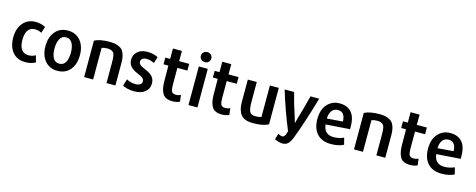

<svg xmlns="http://www.w3.org/2000/svg" viewBox="-37 -1589 6460 2604"><g transform="rotate(15 3193.5 -287.0)"><path d="M426 -18Q370 17 283 17Q169 17 105 -59Q41 -135 41 -265Q41 -393 107 -470Q173 -547 281 -547Q362 -547 421 -513L392 -424Q348 -448 299 -448Q234 -448 201.5 -400.5Q169 -353 169 -266Q169 -180 202 -132Q235 -84 303 -84Q355 -84 400 -111Z M735 18Q623 18 558 -60Q493 -138 493 -265Q493 -391 558.5 -469Q624 -547 735 -547Q847 -547 912 -469.5Q977 -392 977 -265Q977 -138 912.5 -60Q848 18 735 18ZM620 -266Q620 -182 648 -132Q676 -82 735 -82Q794 -82 822 -132.5Q850 -183 850 -266Q850 -349 821.5 -400.5Q793 -452 735 -452Q677 -452 648.5 -400Q620 -348 620 -266Z M1548 6H1423V-276Q1423 -315 1422 -334.5Q1421 -354 1416 -380.5Q1411 -407 1400.5 -419.5Q1390 -432 1369.5 -441.5Q1349 -451 1319 -451Q1273 -451 1235 -439V6H1109V-506Q1183 -546 1326 -546Q1385 -546 1426.5 -532Q1468 -518 1491.5 -496.5Q1515 -475 1528 -439.5Q1541 -404 1544.5 -372.5Q1548 -341 1548 -295Z M2020 -146Q2020 -72 1964.5 -27.5Q1909 17 1813 17Q1716 17 1649 -19L1679 -115Q1733 -82 1805 -82Q1845 -82 1869 -98Q1893 -114 1893 -144Q1893 -173 1870.5 -191Q1848 -209 1790 -232Q1724 -260 1693.5 -297Q1663 -334 1663 -388Q1663 -458 1713.5 -502.5Q1764 -547 1849 -547Q1937 -547 2001 -513Q1997 -500 1987.5 -470Q1978 -440 1973 -423Q1917 -452 1863 -452Q1828 -452 1807 -436Q1786 -420 1786 -393Q1786 -373 1798 -358.5Q1810 -344 1825 -336Q1840 -328 1876 -312Q1882 -309 1885 -308Q1957 -278 1988.5 -240.5Q2020 -203 2020 -146Z M2451 -8Q2407 12 2357 13Q2301 15 2263.5 -2Q2226 -19 2208 -53Q2190 -87 2183 -121.5Q2176 -156 2174 -205Q2172 -339 2172 -440H2104V-534H2172V-680H2298V-536H2439V-442H2298V-205Q2298 -142 2310 -115.5Q2322 -89 2359 -85Q2400 -81 2440 -100Q2443 -73 2451 -8Z M2710 -684Q2710 -653 2689 -633Q2668 -613 2637 -613Q2606 -613 2584.5 -633Q2563 -653 2563 -684Q2563 -714 2584.5 -734Q2606 -754 2637 -754Q2667 -754 2688.5 -734Q2710 -714 2710 -684ZM2700 6H2574V-536H2700Z M3144 -8Q3100 12 3050 13Q2994 15 2956.5 -2Q2919 -19 2901 -53Q2883 -87 2876 -121.5Q2869 -156 2867 -205Q2865 -339 2865 -440H2797V-534H2865V-680H2991V-536H3132V-442H2991V-205Q2991 -142 3003 -115.5Q3015 -89 3052 -85Q3093 -81 3133 -100Q3136 -73 3144 -8Z M3697 -25Q3625 17 3482 17Q3360 17 3311 -44Q3262 -105 3262 -222V-536H3388V-257Q3388 -164 3406.5 -123Q3425 -82 3489 -82Q3544 -82 3572 -95V-536H3697Z M4264 -536Q4169 -203 4069 63Q4044 124 4015 152Q3986 180 3938 180Q3897 180 3827 151L3852 68Q3895 88 3910 88Q3926 88 3938.5 74Q3951 60 3956.5 44.5Q3962 29 3968 7Q3969 2 3970 -1Q3859 -269 3779 -536H3912Q3952 -374 4007 -212Q4028 -137 4031 -131Q4033 -133 4036 -145.5Q4039 -158 4044.5 -179Q4050 -200 4053 -212Q4090 -332 4142 -536Z M4776 -245 4438 -221Q4453 -83 4587 -83Q4664 -83 4728 -114L4752 -20Q4682 17 4575 17Q4447 17 4379 -58Q4311 -133 4311 -265Q4311 -398 4379 -472.5Q4447 -547 4552 -547Q4650 -547 4708 -490Q4766 -433 4774 -322Q4776 -284 4776 -245ZM4655 -320Q4652 -454 4550 -454Q4498 -454 4466.5 -414Q4435 -374 4434 -303Z M5337 6H5212V-276Q5212 -315 5211 -334.5Q5210 -354 5205 -380.5Q5200 -407 5189.5 -419.5Q5179 -432 5158.5 -441.5Q5138 -451 5108 -451Q5062 -451 5024 -439V6H4898V-506Q4972 -546 5115 -546Q5174 -546 5215.5 -532Q5257 -518 5280.5 -496.5Q5304 -475 5317 -439.5Q5330 -404 5333.5 -372.5Q5337 -341 5337 -295Z M5788 -8Q5744 12 5694 13Q5638 15 5600.5 -2Q5563 -19 5545 -53Q5527 -87 5520 -121.5Q5513 -156 5511 -205Q5509 -339 5509 -440H5441V-534H5509V-680H5635V-536H5776V-442H5635V-205Q5635 -142 5647 -115.5Q5659 -89 5696 -85Q5737 -81 5777 -100Q5780 -73 5788 -8Z M6330 -245 5992 -221Q6007 -83 6141 -83Q6218 -83 6282 -114L6306 -20Q6236 17 6129 17Q6001 17 5933 -58Q5865 -133 5865 -265Q5865 -398 5933 -472.5Q6001 -547 6106 -547Q6204 -547 6262 -490Q6320 -433 6328 -322Q6330 -284 6330 -245ZM6209 -320Q6206 -454 6104 -454Q6052 -454 6020.5 -414Q5989 -374 5988 -303Z"/></g></svg>

Font: Repo
Style: DemiBold
Weight: 600
Designer: Stefan Peev
Foundry: Context Ltd
Version: Version 001.000